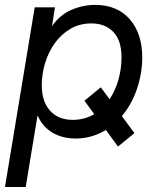

<svg xmlns="http://www.w3.org/2000/svg" viewBox="-35 -545 633 769"><path d="M-15.1 204.1 104 -515.6H185.1L173.3 -440.9H173.8Q204.6 -485.4 251 -505.4Q297.4 -525.4 345.7 -525.4Q434.6 -525.4 484.6 -468Q534.7 -410.6 534.7 -315.9Q534.7 -251.5 513.7 -189.2Q492.7 -127 453.1 -80.1L503.4 -11.7L437.5 42L389.2 -24.4Q362.8 -8.3 332.3 0.7Q301.8 9.8 267.6 9.8Q215.8 9.8 176 -13.2Q136.2 -36.1 115.7 -82H115.2L67.9 204.1ZM368.7 -195.3 403.8 -147.5Q427.2 -182.6 439.5 -226.3Q451.7 -270 451.7 -315.4Q451.7 -382.8 418.9 -417Q386.2 -451.2 331.1 -451.2Q283.7 -451.2 246.8 -429.4Q210 -407.7 184.3 -371.8Q158.7 -335.9 145.5 -292Q132.3 -248 132.3 -204.1Q132.3 -139.2 165 -102.1Q197.8 -64.9 256.8 -64.9Q303.7 -64.9 342.3 -87.9L303.2 -141.6Z"/></svg>

Font: Inter Display
Style: Italic
Weight: 400
Italic angle: -9.39999°
Designer: Rasmus Andersson
Foundry: rsms
Version: Version 4.000;git-a52131595